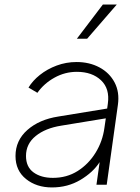

<svg xmlns="http://www.w3.org/2000/svg" viewBox="-20 -810 613 842"><path d="M208 12Q140 12 94 -25Q48 -62 48 -126Q48 -194 100 -240Q152 -286 236 -299L450 -334L453 -356Q462 -421 423 -458Q384 -495 317 -495Q265 -495 219 -469.5Q173 -444 144 -403L105 -426Q123 -456 155 -481.5Q187 -507 228.5 -522.5Q270 -538 316 -538Q372 -538 416 -514.5Q460 -491 482.5 -448.5Q505 -406 497 -350L448 0H403L417 -99Q388 -54 332.5 -21Q277 12 208 12ZM94 -126Q94 -78 127 -54Q160 -30 212 -30Q273 -30 320.5 -60Q368 -90 399 -140Q430 -190 438 -250L444 -291L249 -259Q179 -248 136.5 -213.5Q94 -179 94 -126ZM317 -640 431 -790H492L362 -640Z"/></svg>

Font: Plus Jakarta Sans ExtraLight
Style: Italic
Weight: 200
Italic angle: -8°
Designer: Gumpita Rahayu
Foundry: Tokotype
Version: Version 2.071; ttfautohint (v1.8.4.7-5d5b);gftools[0.9.29]